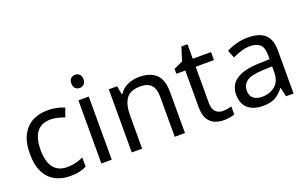

<svg xmlns="http://www.w3.org/2000/svg" viewBox="-85 -1130 2447 1532"><g transform="rotate(-20 1139.0 -363.5)"><path d="M300 10Q229 10 173.5 -19Q118 -48 86.5 -109Q55 -170 55 -265Q55 -364 88 -426Q121 -488 177.5 -517Q234 -546 306 -546Q347 -546 385 -537.5Q423 -529 447 -517L420 -444Q396 -453 364 -461Q332 -469 304 -469Q146 -469 146 -266Q146 -169 184.5 -117.5Q223 -66 299 -66Q343 -66 376.5 -75Q410 -84 438 -97V-19Q411 -5 378.5 2.5Q346 10 300 10Z M610 -737Q630 -737 645.5 -723.5Q661 -710 661 -681Q661 -653 645.5 -639Q630 -625 610 -625Q588 -625 573 -639Q558 -653 558 -681Q558 -710 573 -723.5Q588 -737 610 -737ZM653 -536V0H565V-536Z M1081 -546Q1177 -546 1226 -499.5Q1275 -453 1275 -349V0H1188V-343Q1188 -472 1068 -472Q979 -472 945 -422Q911 -372 911 -278V0H823V-536H894L907 -463H912Q938 -505 984 -525.5Q1030 -546 1081 -546Z M1620 -62Q1640 -62 1661 -65.5Q1682 -69 1695 -73V-6Q1681 1 1655 5.5Q1629 10 1605 10Q1563 10 1527.5 -4.5Q1492 -19 1470 -55Q1448 -91 1448 -156V-468H1372V-510L1449 -545L1484 -659H1536V-536H1691V-468H1536V-158Q1536 -109 1559.5 -85.5Q1583 -62 1620 -62Z M2005 -545Q2103 -545 2150 -502Q2197 -459 2197 -365V0H2133L2116 -76H2112Q2077 -32 2038.5 -11Q2000 10 1932 10Q1859 10 1811 -28.5Q1763 -67 1763 -149Q1763 -229 1826 -272.5Q1889 -316 2020 -320L2111 -323V-355Q2111 -422 2082 -448Q2053 -474 2000 -474Q1958 -474 1920 -461.5Q1882 -449 1849 -433L1822 -499Q1857 -518 1905 -531.5Q1953 -545 2005 -545ZM2031 -259Q1931 -255 1892.5 -227Q1854 -199 1854 -148Q1854 -103 1881.5 -82Q1909 -61 1952 -61Q2020 -61 2065 -98.5Q2110 -136 2110 -214V-262Z"/></g></svg>

Font: Noto Sans Tagbanwa
Style: Regular
Weight: 400
Designer: Monotype Design Team
Foundry: Monotype Imaging Inc.
Version: Version 2.001; ttfautohint (v1.8.4.7-5d5b)